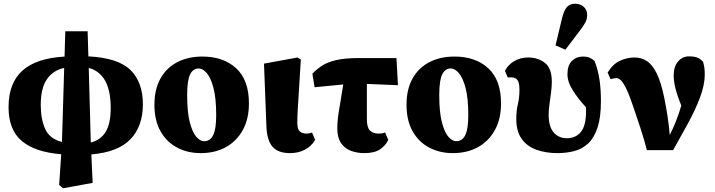

<svg xmlns="http://www.w3.org/2000/svg" viewBox="-20 -807 3844 1032"><path d="M199 -243Q199 -168 222.5 -114.5Q246 -61 313 -44L325 -442Q265 -429 232 -381Q199 -333 199 -243ZM575 -228Q575 -410 457 -442L468 -41Q522 -55 548.5 -99Q575 -143 575 -228ZM298 187 309 22Q169 11 97.5 -49Q26 -109 26 -231Q26 -360 100 -427Q174 -494 327 -503L331 -639H451L455 -504Q615 -496 681.5 -430.5Q748 -365 748 -246Q748 -128 681 -58.5Q614 11 471 23L478 176L319 205Z M1059 16Q988 16 931.5 -14Q875 -44 842.5 -102Q810 -160 810 -244Q810 -327 842.5 -385Q875 -443 933 -473Q991 -503 1068 -503Q1181 -503 1249.5 -440Q1318 -377 1318 -251Q1318 -167 1284.5 -107Q1251 -47 1193 -15.5Q1135 16 1059 16ZM1077 -48Q1110 -48 1126 -81Q1142 -114 1142 -187Q1142 -279 1127.5 -334Q1113 -389 1091.5 -414Q1070 -439 1048 -439Q1018 -439 1002 -407.5Q986 -376 986 -296Q986 -205 1000 -150.5Q1014 -96 1035 -72Q1056 -48 1077 -48Z M1539 16Q1475 16 1445 -18Q1415 -52 1412 -127L1399 -465L1579 -498L1597 -487Q1591 -381 1586.5 -316Q1582 -251 1580 -213Q1578 -175 1578 -148Q1578 -112 1591.5 -100.5Q1605 -89 1628 -89Q1645 -89 1657 -95L1674 -55Q1653 -20 1618 -2Q1583 16 1539 16Z M1671 -338 1659 -411Q1684 -437 1713.5 -455.5Q1743 -474 1789.5 -484.5Q1836 -495 1910 -495H2111L2119 -349L1952 -356V-165Q1952 -122 1968.5 -105.5Q1985 -89 2014 -89Q2038 -89 2050 -95L2067 -55Q2053 -25 2023 -4.5Q1993 16 1938 16Q1899 16 1866 3.5Q1833 -9 1813 -38Q1793 -67 1793 -116Q1793 -144 1796 -171Q1799 -198 1806.5 -240Q1814 -282 1825 -353Z M2414 16Q2343 16 2286.5 -14Q2230 -44 2197.5 -102Q2165 -160 2165 -244Q2165 -327 2197.5 -385Q2230 -443 2288 -473Q2346 -503 2423 -503Q2536 -503 2604.5 -440Q2673 -377 2673 -251Q2673 -167 2639.5 -107Q2606 -47 2548 -15.5Q2490 16 2414 16ZM2432 -48Q2465 -48 2481 -81Q2497 -114 2497 -187Q2497 -279 2482.5 -334Q2468 -389 2446.5 -414Q2425 -439 2403 -439Q2373 -439 2357 -407.5Q2341 -376 2341 -296Q2341 -205 2355 -150.5Q2369 -96 2390 -72Q2411 -48 2432 -48Z M2977 16Q2914 16 2863.5 -2Q2813 -20 2784 -60.5Q2755 -101 2755 -167Q2755 -212 2763.5 -246.5Q2772 -281 2772 -325Q2772 -363 2761 -377Q2750 -391 2730 -391H2709L2694 -426Q2710 -458 2743 -478Q2776 -498 2819 -498Q2873 -498 2909.5 -468.5Q2946 -439 2946 -368Q2946 -342 2942 -310.5Q2938 -279 2933.5 -247.5Q2929 -216 2929 -191Q2929 -126 2956 -95Q2983 -64 3027 -64Q3074 -64 3102 -97.5Q3130 -131 3130 -210Q3130 -215 3130 -220.5Q3130 -226 3130 -230Q3090 -273 3060 -319.5Q3030 -366 3030 -408Q3030 -456 3054 -479.5Q3078 -503 3112 -503Q3135 -503 3149 -497Q3163 -491 3176 -479Q3195 -429 3202.5 -377.5Q3210 -326 3210 -263Q3210 -177 3192 -122Q3174 -67 3142.5 -37Q3111 -7 3068.5 4.5Q3026 16 2977 16ZM2966 -563 3001 -709Q3012 -753 3028 -770Q3044 -787 3071 -787Q3098 -787 3117 -771Q3136 -755 3136 -726Q3136 -704 3125.5 -685Q3115 -666 3095 -640L3019 -540Z M3457 0Q3442 -58 3424.5 -112Q3407 -166 3388 -221Q3367 -285 3350.5 -321Q3334 -357 3320.5 -372Q3307 -387 3294 -387Q3277 -387 3262 -381L3246 -417Q3274 -463 3312.5 -480.5Q3351 -498 3391 -498Q3427 -498 3456.5 -479Q3486 -460 3509.5 -413Q3533 -366 3550 -283Q3561 -229 3568 -182.5Q3575 -136 3580 -81Q3596 -113 3612.5 -153.5Q3629 -194 3642 -240Q3620 -293 3610.5 -332.5Q3601 -372 3601 -402Q3601 -449 3624.5 -476.5Q3648 -504 3683 -504Q3712 -504 3728 -497.5Q3744 -491 3759 -475Q3764 -457 3766 -442.5Q3768 -428 3768 -407Q3768 -349 3741.5 -280Q3715 -211 3675.5 -139.5Q3636 -68 3598 0Z"/></svg>

Font: Source Serif 4 Black
Style: Regular
Weight: 900
Designer: Frank Grießhammer
Foundry: Adobe
Version: Version 4.005;hotconv 1.1.0;makeotfexe 2.6.0